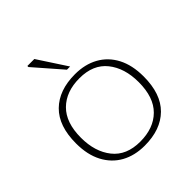

<svg xmlns="http://www.w3.org/2000/svg" viewBox="-199 -872 1022 1022"><g transform="rotate(-45 311.5 -361.0)"><path d="M308.5 10Q233.5 10 177.2 -21.2Q121 -52.5 89.5 -112.2Q58 -172 58 -257Q58 -388.5 126 -455.2Q194 -522 314.5 -522Q389.5 -522 446 -490.8Q502.5 -459.5 533.8 -399.8Q565 -340 565 -255Q565 -124 497.2 -57Q429.5 10 308.5 10ZM306.5 -22Q408 -22 466.5 -80Q525 -138 525 -252Q525 -358 472.2 -424Q419.5 -490 316.5 -490Q215.5 -490 156.8 -432Q98 -374 98 -260Q98 -154.5 150.8 -88.2Q203.5 -22 306.5 -22ZM325.5 -569H301.5L166.5 -724V-732H219Z"/></g></svg>

Font: Newsreader Caption ExtraLight
Style: Regular
Weight: 275
Designer: Hugues Gentile
Foundry: Production Type
Version: Version 1.001